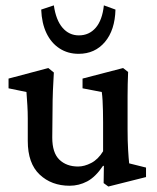

<svg xmlns="http://www.w3.org/2000/svg" viewBox="-20 -681 581 712"><path d="M459 -75.2 521.5 -59.6V-24.4L381.8 10.7L364.3 -2L365.2 -65.4L362.3 -66.4Q334 -24.4 303.2 -8.3Q272.5 7.8 238.3 7.8Q170.9 7.8 127 -33.7Q83 -75.2 83 -158.2V-242.2Q83 -265.6 81.5 -290Q80.1 -314.5 78.1 -339.8L11.7 -353.5V-389.6L159.2 -428.7L179.7 -412.1Q177.7 -382.8 176.3 -346.2Q174.8 -309.6 174.8 -270.5L173.8 -170.9Q173.8 -114.3 200.2 -88.9Q226.6 -63.5 269.5 -63.5Q293 -63.5 318.4 -76.7Q343.8 -89.8 362.3 -120.1V-228.5Q362.3 -250 361.8 -270Q361.3 -290 360.4 -308.1Q359.4 -326.2 357.4 -339.8L286.1 -353.5V-389.6L436.5 -428.7L455.1 -414.1Q454.1 -389.6 453.6 -368.2Q453.1 -346.7 453.1 -323.7Q453.1 -300.8 453.1 -273.4V-201.2Q453.1 -157.2 455.1 -125Q457 -92.8 459 -75.2ZM365.2 -661.1 408.2 -645.5Q406.2 -569.3 369.1 -525.4Q332 -481.4 271.5 -481.4Q231.4 -481.4 200.7 -501.5Q169.9 -521.5 152.3 -558.1Q134.8 -594.7 132.8 -645.5L179.7 -661.1Q187.5 -606.4 211.9 -578.1Q236.3 -549.8 272.5 -549.8Q310.5 -549.8 335 -578.1Q359.4 -606.4 365.2 -661.1Z"/></svg>

Font: Crimson Pro Medium
Style: Regular
Weight: 500
Designer: Jacques Le Bailly
Foundry: Baron von Fonthausen
Version: Version 1.003